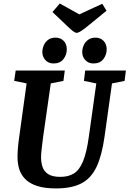

<svg xmlns="http://www.w3.org/2000/svg" viewBox="-20 -1042 723 1073"><path d="M293.3 11Q228.7 11 186.7 -3Q144.7 -16.9 120.8 -41.5Q96.9 -66.1 87.4 -97.1Q77.9 -128.1 77.9 -163.1Q77.9 -211.1 86.9 -273.7L128.7 -576L59.2 -590L67.7 -648H342.1L334.4 -590L263.8 -576L221.1 -277.6Q216.3 -242.7 212.9 -210.5Q209.4 -178.3 209.4 -164.1Q209.4 -134.7 217.5 -109.6Q225.6 -84.5 249 -69.1Q272.4 -53.6 317.7 -53.6Q362.4 -53.6 393 -72.6Q423.6 -91.6 443.9 -140.2Q464.2 -188.9 476.4 -277.6L518.2 -575.8L449.1 -590L456 -648H683.5L676.3 -590L605.9 -575.8L564.2 -278.2Q549.7 -173.6 519.7 -109.8Q489.7 -46.1 435.5 -17.6Q381.2 11 293.3 11ZM501.9 -687.3Q474.4 -687.3 456.9 -706.2Q439.5 -725 439.5 -750.8Q439.5 -769.7 447.6 -788.5Q455.7 -807.3 472.4 -819.5Q489.1 -831.7 513.3 -831.7Q541 -831.7 558.6 -813.8Q576.3 -795.9 576.3 -765.8Q576.3 -736.3 557.6 -711.8Q539 -687.3 501.9 -687.3ZM278.7 -687.3Q251.2 -687.3 233.9 -706.2Q216.6 -725 216.6 -750.8Q216.6 -769.7 224.6 -788.5Q232.7 -807.3 249 -819.5Q265.4 -831.7 290.4 -831.7Q318.1 -831.7 335.7 -813.8Q353.3 -795.9 353.3 -765.8Q353.3 -736.3 334.7 -711.8Q316.1 -687.3 278.7 -687.3ZM408.9 -858.4Q402.3 -858.4 393.6 -864Q385 -869.6 375.6 -878.2Q366.2 -886.8 356.7 -895.5L273.3 -974.7L314.1 -1022.4L423.4 -961.7L551.5 -1020.9L575.3 -982.1L484.2 -907.6Q465.6 -891.8 450.8 -880.9Q436 -869.9 425.6 -864.2Q415.2 -858.4 408.9 -858.4Z"/></svg>

Font: Faustina Light
Style: Italic
Weight: 300
Italic angle: -8°
Designer: Alfonso Garcia
Foundry: http://www.omnibus-type.com
Version: Version 1.200